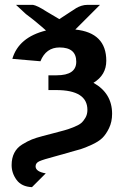

<svg xmlns="http://www.w3.org/2000/svg" viewBox="-20 -601 508 793"><path d="M31 -358Q57 -447 170 -475L153 -490Q149 -493 140.5 -500.5Q132 -508 119.5 -518Q107 -528 87 -543L46 -581H116Q134 -578 171 -554L225 -522Q244 -534 265.5 -548.5Q287 -563 295.5 -568Q304 -573 316 -577Q328 -581 342 -581H393L291 -479Q419 -466 419 -350Q419 -291 366 -259Q443 -216 443 -131Q443 -98 430.5 -72Q418 -46 402.5 -31Q387 -16 358.5 -3Q330 10 313.5 15Q297 20 267 28H268L207 45Q158 58 142.5 65Q127 72 127 86Q127 108 169 115L112 172Q69 170 48.5 142Q28 114 28 81Q28 52 39 30.5Q50 9 72 -4.5Q94 -18 111.5 -25Q129 -32 156 -39L198 -50Q231 -59 245 -62.5Q259 -66 282 -75Q305 -84 315 -92.5Q325 -101 333 -115Q341 -129 341 -147Q341 -229 212 -229H180V-290H214Q295 -290 295 -346Q295 -405 226 -405Q170 -405 147 -348Z"/></svg>

Font: Coval
Style: Bold
Weight: 700
Foundry: Context Ltd
Version: Version 001.000